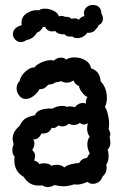

<svg xmlns="http://www.w3.org/2000/svg" viewBox="-20 -771 556 776"><path d="M47 -413Q47 -431 59 -443Q62 -458 73 -471.5Q84 -485 97.5 -492.5Q111 -500 119 -498Q126 -509 147 -518.5Q168 -528 186 -528Q190 -528 198 -526Q209 -538 227 -538Q241 -538 247 -530Q260 -539 281 -539Q306 -539 325.5 -527Q345 -515 348 -495Q366 -489 375.5 -476.5Q385 -464 387 -442Q400 -429 406 -411.5Q412 -394 412 -376Q412 -353 404 -339Q411 -329 416 -309Q421 -289 421 -270Q421 -262 419 -250Q426 -235 426 -230Q426 -227 423 -216Q424 -212 425 -206.5Q426 -201 426 -193Q426 -178 415 -166Q419 -155 419 -139Q419 -118 409 -105Q411 -101 411 -92Q411 -71 394 -57Q390 -43 379 -35.5Q368 -28 355 -28Q342 -28 334 -36Q308 -25 292 -25Q284 -25 280 -26Q254 -18 236 -18Q223 -18 200 -23Q186 -15 173 -15Q161 -15 151 -22Q146 -21 136 -21Q97 -21 76 -56Q38 -78 38 -122Q38 -133 39 -139Q30 -145 30 -164Q30 -177 35 -187Q31 -205 31 -210Q31 -239 59 -262Q70 -285 84.5 -293Q99 -301 121 -305Q127 -322 149 -328Q171 -334 192 -332Q198 -336 209 -339.5Q220 -343 231 -343Q243 -343 252 -339Q254 -341 262 -341Q268 -341 274 -340Q280 -339 282 -337Q296 -355 315 -355Q321 -355 327 -352V-355Q327 -372 334 -379Q324 -382 312.5 -396.5Q301 -411 299 -423Q283 -430 277 -446Q265 -437 249 -437Q238 -437 228 -443Q211 -438 206 -439Q192 -429 175 -429Q160 -409 140 -411Q131 -395 115.5 -383Q100 -371 84 -371Q66 -371 55 -388Q47 -401 47 -413ZM122 -142Q122 -134 118 -122Q122 -122 129.5 -117.5Q137 -113 138 -108Q146 -111 158 -111Q180 -111 187 -101Q198 -105 210 -105Q229 -105 240 -94Q248 -102 266.5 -107Q285 -112 300 -112Q309 -130 332 -133Q334 -140 343 -151Q339 -157 336 -167Q333 -177 333 -187Q333 -208 343 -218Q332 -232 332 -251Q332 -264 336 -273Q328 -268 318 -268Q309 -268 303 -275Q294 -266 278 -266Q268 -266 258 -271Q247 -260 231 -260Q226 -260 216 -264Q201 -249 189 -255Q183 -241 173.5 -236Q164 -231 147 -231Q143 -220 133.5 -213Q124 -206 114 -208Q119 -201 119 -192Q119 -177 110 -165Q122 -153 122 -142ZM319 -717Q319 -731 329 -741Q339 -751 355 -751Q388 -751 390 -716Q396 -706 396 -696Q396 -677 378 -669Q377 -663 372.5 -658.5Q368 -654 367 -653Q364 -646 353.5 -641.5Q343 -637 333 -639Q326 -628 315 -622.5Q304 -617 293 -617Q278 -617 272 -624Q269 -623 263 -623Q249 -623 240 -633Q232 -631 220 -634.5Q208 -638 203 -646Q195 -644 191 -644Q181 -644 173.5 -649Q166 -654 162 -663Q159 -662 153 -662Q152 -656 144.5 -648.5Q137 -641 129 -639Q115 -614 87 -609Q76 -601 64 -601Q51 -601 41.5 -611Q32 -621 32 -633Q32 -645 41 -655Q50 -665 68 -669Q67 -673 67 -680Q67 -703 87 -716.5Q107 -730 128 -730Q134 -730 137 -729Q145 -736 161 -736Q179 -736 196.5 -727.5Q214 -719 218 -705Q228 -707 229 -707Q235 -707 243 -703H248Q261 -703 269 -695Q279 -697 282 -697Q292 -697 299 -691Q306 -703 321 -706Q319 -714 319 -717Z"/></svg>

Font: Pangolin
Style: Regular
Weight: 400
Designer: Kevin Burke
Foundry: Google, Inc.
Version: Version 1.101